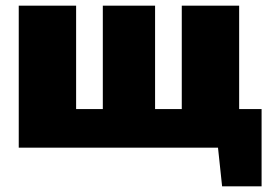

<svg xmlns="http://www.w3.org/2000/svg" viewBox="-20 -520 954 676"><path d="M248 -500V0H46V-500ZM901 -136V0H241L240 -136ZM526 -500V0H342V-500ZM822 -500V0H620V-500ZM901 -5V136H762L747 -5Z"/></svg>

Font: Exo 2 Black
Style: Regular
Weight: 900
Designer: Natanael Gama
Foundry: Natanael Gama
Version: Version 2.010